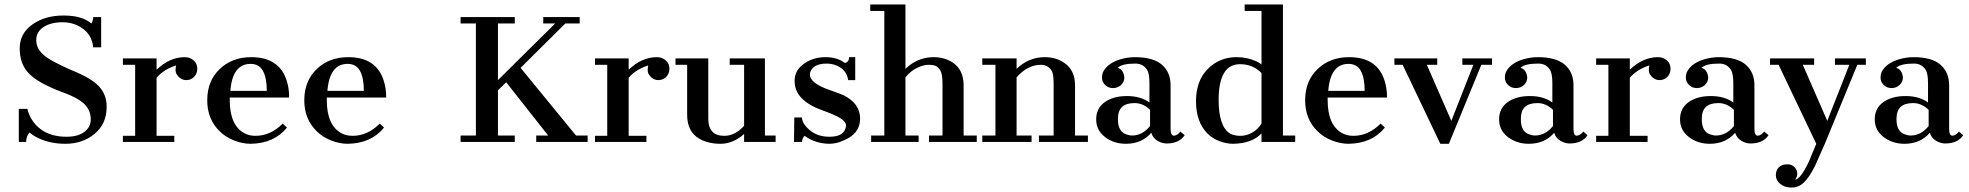

<svg xmlns="http://www.w3.org/2000/svg" viewBox="-20 -644 8933 871"><path d="M394.4 -537.5Q402.8 -550 402.8 -566.7H438.9V-429.2H402.8Q397.2 -483.3 356.9 -513.2Q316.7 -543.1 263.9 -543.1Q211.1 -543.1 177.8 -521.5Q144.4 -500 144.4 -462.5Q144.4 -425 175.7 -396.5Q206.9 -368.1 302.8 -326.4Q393.1 -290.3 428.5 -252.8Q463.9 -215.3 463.9 -159.7Q463.9 -81.9 409 -36.8Q354.2 8.3 277.1 8.3Q200 8.3 141.7 -23.6Q125 -33.3 113.9 -43.1Q98.6 -25 98.6 0H65.3V-150H104.2Q118.1 -93.1 163.9 -58.3Q209.7 -23.6 282.6 -23.6Q355.6 -23.6 383.3 -68.1Q391.7 -83.3 391.7 -102.8Q391.7 -143.1 363.2 -171.5Q334.7 -200 265.3 -225Q145.8 -269.4 105.6 -316.7Q69.4 -358.3 69.4 -425Q69.4 -491.7 126.4 -532.6Q183.3 -573.6 268.1 -573.6Q352.8 -573.6 394.4 -537.5Z M690.3 -327.8Q750 -384.7 818.1 -384.7Q841.7 -384.7 858.3 -370.1Q875 -355.6 875 -332.6Q875 -309.7 860.4 -295.1Q845.8 -280.6 825 -280.6Q805.6 -280.6 791 -295.1Q776.4 -309.7 776.4 -324.3Q776.4 -338.9 779.2 -347.2Q725 -330.6 690.3 -291.7V-27.8H770.8V0H537.5V-27.8H593.1V-350H537.5V-379.2H690.3Z M1281.9 -65.3Q1223.6 6.9 1116.7 8.3Q1080.6 8.3 1041.7 -6.9Q1002.8 -22.2 976.4 -48.6Q919.4 -104.2 920.1 -191Q920.8 -277.8 977.1 -331.2Q1033.3 -384.7 1119.4 -384.7Q1247.2 -384.7 1280.6 -277.8Q1291.7 -244.4 1291.7 -201.4H1022.2V-190.3Q1022.2 -76.4 1087.5 -40.3Q1109.7 -27.8 1138.9 -27.8Q1206.9 -27.8 1262.5 -83.3ZM1190.3 -231.9Q1190.3 -290.3 1172.9 -322.2Q1155.6 -354.2 1116.7 -354.2Q1034.7 -354.2 1025 -231.9Z M1722.2 -65.3Q1663.9 6.9 1556.9 8.3Q1520.8 8.3 1481.9 -6.9Q1443.1 -22.2 1416.7 -48.6Q1359.7 -104.2 1360.4 -191Q1361.1 -277.8 1417.4 -331.2Q1473.6 -384.7 1559.7 -384.7Q1687.5 -384.7 1720.8 -277.8Q1731.9 -244.4 1731.9 -201.4H1462.5V-190.3Q1462.5 -76.4 1527.8 -40.3Q1550 -27.8 1579.2 -27.8Q1647.2 -27.8 1702.8 -83.3ZM1630.6 -231.9Q1630.6 -290.3 1613.2 -322.2Q1595.8 -354.2 1556.9 -354.2Q1475 -354.2 1465.3 -231.9Z M2069.4 -29.2H2138.9V-537.5H2069.4V-566.7H2315.3V-537.5H2238.9V-280.6L2498.6 -537.5H2444.4V-566.7H2609.7V-537.5H2544.4L2341.7 -336.1L2593.1 -29.2H2645.8V0H2412.5V-29.2H2466.7L2276.4 -270.8L2238.9 -234.7V-29.2H2315.3V0H2069.4Z M2831.9 -327.8Q2891.7 -384.7 2959.7 -384.7Q2983.3 -384.7 3000 -370.1Q3016.7 -355.6 3016.7 -332.6Q3016.7 -309.7 3002.1 -295.1Q2987.5 -280.6 2966.7 -280.6Q2947.2 -280.6 2932.6 -295.1Q2918.1 -309.7 2918.1 -324.3Q2918.1 -338.9 2920.8 -347.2Q2866.7 -330.6 2831.9 -291.7V-27.8H2912.5V0H2679.2V-27.8H2734.7V-350H2679.2V-379.2H2831.9Z M3355.6 -36.1Q3305.6 8.3 3248.6 8.3Q3191.7 8.3 3151.4 -15.3Q3097.2 -47.2 3097.2 -123.6V-350H3044.4V-379.2H3193.1V-105.6Q3193.1 -27.8 3265.3 -27.8Q3315.3 -27.8 3355.6 -73.6V-350H3290.3V-379.2H3450V-29.2H3498.6V0H3355.6Z M3743.1 -23.6Q3812.5 -23.6 3818.1 -73.6Q3818.1 -91.7 3792.4 -107.6Q3766.7 -123.6 3708.3 -144.4Q3650 -165.3 3617.4 -197.9Q3584.7 -230.6 3584.7 -277.8Q3584.7 -325 3627.1 -354.9Q3669.4 -384.7 3724.3 -384.7Q3779.2 -384.7 3812.5 -358.3Q3831.9 -362.5 3831.9 -384.7H3859.7V-280.6H3827.8Q3822.2 -316.7 3794.4 -336.1Q3766.7 -355.6 3729.9 -355.6Q3693.1 -355.6 3673.6 -341Q3654.2 -326.4 3654.2 -306.2Q3654.2 -286.1 3676.4 -268.8Q3698.6 -251.4 3740.3 -236.8Q3781.9 -222.2 3805.6 -212.5Q3881.9 -175 3881.9 -105.6Q3881.9 -36.1 3804.2 -5.6Q3773.6 8.3 3741.7 8.3Q3676.4 6.9 3630.6 -27.8Q3619.4 -19.4 3618.1 0H3581.9L3583.3 -111.1H3618.1Q3618.1 -83.3 3653.5 -53.5Q3688.9 -23.6 3743.1 -23.6Z M3931.9 -29.2H3991.7V-594.4H3927.8V-623.6H4087.5V-331.9Q4143.1 -384.7 4215.3 -384.7Q4265.3 -384.7 4302.8 -359.7Q4351.4 -326.4 4351.4 -256.9V-29.2H4411.1V0H4194.4V-29.2H4255.6V-263.9Q4255.6 -306.9 4246.5 -322.9Q4237.5 -338.9 4225.7 -344.4Q4213.9 -350 4191.7 -350Q4169.4 -350 4140.3 -336.1Q4111.1 -322.2 4087.5 -293.1V-29.2H4147.2V0H3931.9Z M4701.4 -350Q4641.7 -350 4591.7 -293.1V-29.2H4659.7V0H4436.1V-29.2H4495.8V-350H4436.1V-379.2H4591.7V-331.9Q4647.2 -384.7 4719.4 -384.7Q4769.4 -384.7 4806.9 -359.7Q4856.9 -326.4 4856.9 -256.9V-29.2H4915.3V0H4693.1V-29.2H4759.7V-263.9Q4759.7 -306.9 4751.4 -322.2Q4734.7 -350 4701.4 -350Z M5050 -336.1Q5076.4 -329.2 5080.6 -293.1Q5080.6 -272.2 5065.3 -258.3Q5050 -244.4 5029.2 -244.4Q5008.3 -244.4 4993.8 -258.3Q4979.2 -272.2 4979.2 -291.7Q4979.2 -311.1 4987.5 -323.6Q5008.3 -358.3 5062.5 -375Q5097.2 -384.7 5127.8 -384.7Q5211.1 -384.7 5250.7 -350.7Q5290.3 -316.7 5290.3 -256.9V-59.7Q5290.3 -27.8 5305.6 -28.5Q5320.8 -29.2 5334.7 -47.2L5354.2 -30.6Q5329.2 6.9 5272.2 6.9Q5251.4 6.9 5230.6 -5.6Q5209.7 -18.1 5202.8 -41.7Q5159.7 8.3 5087.5 8.3Q5033.3 8.3 4993.1 -22.2Q4952.8 -52.8 4952.8 -102.8Q4952.8 -152.8 4991.7 -180.6Q5030.6 -208.3 5092.4 -208.3Q5154.2 -208.3 5194.4 -179.2V-266.7Q5194.4 -311.1 5183.3 -327.8Q5165.3 -355.6 5130.6 -355.6Q5069.4 -355.6 5050 -336.1ZM5115.3 -29.2Q5162.5 -29.2 5197.2 -72.2V-145.8Q5165.3 -176.4 5127.1 -176.4Q5088.9 -176.4 5070.1 -159Q5051.4 -141.7 5051.4 -102.8Q5051.4 -44.4 5093.1 -33.3Q5104.2 -29.2 5115.3 -29.2Z M5702.8 -38.9Q5659.7 6.9 5573.6 8.3Q5544.4 8.3 5512.5 -3.5Q5480.6 -15.3 5456.9 -38.9Q5405.6 -91.7 5405.6 -184.7Q5405.6 -277.8 5459 -331.2Q5512.5 -384.7 5588.9 -384.7Q5638.9 -384.7 5680.6 -365.3Q5693.1 -359.7 5702.8 -351.4V-594.4H5626.4V-623.6H5800V-29.2H5855.6V0H5702.8ZM5702.8 -312.5Q5663.9 -352.8 5605.6 -352.8Q5508.3 -352.8 5508.3 -190.3Q5508.3 -69.4 5561.1 -37.5Q5580.6 -27.8 5607.6 -27.8Q5634.7 -27.8 5660.4 -42.4Q5686.1 -56.9 5702.8 -83.3Z M6262.5 -65.3Q6204.2 6.9 6097.2 8.3Q6061.1 8.3 6022.2 -6.9Q5983.3 -22.2 5956.9 -48.6Q5900 -104.2 5900.7 -191Q5901.4 -277.8 5957.6 -331.2Q6013.9 -384.7 6100 -384.7Q6227.8 -384.7 6261.1 -277.8Q6272.2 -244.4 6272.2 -201.4H6002.8V-190.3Q6002.8 -76.4 6068.1 -40.3Q6090.3 -27.8 6119.4 -27.8Q6187.5 -27.8 6243.1 -83.3ZM6170.8 -231.9Q6170.8 -290.3 6153.5 -322.2Q6136.1 -354.2 6097.2 -354.2Q6015.3 -354.2 6005.6 -231.9Z M6343.1 -350H6305.6V-379.2H6500V-350H6452.8L6563.9 -95.8L6663.9 -350H6613.9V-379.2H6748.6V-350H6700L6552.8 8.3H6513.9Z M6877.8 -336.1Q6904.2 -329.2 6908.3 -293.1Q6908.3 -272.2 6893.1 -258.3Q6877.8 -244.4 6856.9 -244.4Q6836.1 -244.4 6821.5 -258.3Q6806.9 -272.2 6806.9 -291.7Q6806.9 -311.1 6815.3 -323.6Q6836.1 -358.3 6890.3 -375Q6925 -384.7 6955.6 -384.7Q7038.9 -384.7 7078.5 -350.7Q7118.1 -316.7 7118.1 -256.9V-59.7Q7118.1 -27.8 7133.3 -28.5Q7148.6 -29.2 7162.5 -47.2L7181.9 -30.6Q7156.9 6.9 7100 6.9Q7079.2 6.9 7058.3 -5.6Q7037.5 -18.1 7030.6 -41.7Q6987.5 8.3 6915.3 8.3Q6861.1 8.3 6820.8 -22.2Q6780.6 -52.8 6780.6 -102.8Q6780.6 -152.8 6819.4 -180.6Q6858.3 -208.3 6920.1 -208.3Q6981.9 -208.3 7022.2 -179.2V-266.7Q7022.2 -311.1 7011.1 -327.8Q6993.1 -355.6 6958.3 -355.6Q6897.2 -355.6 6877.8 -336.1ZM6943.1 -29.2Q6990.3 -29.2 7025 -72.2V-145.8Q6993.1 -176.4 6954.9 -176.4Q6916.7 -176.4 6897.9 -159Q6879.2 -141.7 6879.2 -102.8Q6879.2 -44.4 6920.8 -33.3Q6931.9 -29.2 6943.1 -29.2Z M7373.6 -327.8Q7433.3 -384.7 7501.4 -384.7Q7525 -384.7 7541.7 -370.1Q7558.3 -355.6 7558.3 -332.6Q7558.3 -309.7 7543.8 -295.1Q7529.2 -280.6 7508.3 -280.6Q7488.9 -280.6 7474.3 -295.1Q7459.7 -309.7 7459.7 -324.3Q7459.7 -338.9 7462.5 -347.2Q7408.3 -330.6 7373.6 -291.7V-27.8H7454.2V0H7220.8V-27.8H7276.4V-350H7220.8V-379.2H7373.6Z M7698.6 -336.1Q7725 -329.2 7729.2 -293.1Q7729.2 -272.2 7713.9 -258.3Q7698.6 -244.4 7677.8 -244.4Q7656.9 -244.4 7642.4 -258.3Q7627.8 -272.2 7627.8 -291.7Q7627.8 -311.1 7636.1 -323.6Q7656.9 -358.3 7711.1 -375Q7745.8 -384.7 7776.4 -384.7Q7859.7 -384.7 7899.3 -350.7Q7938.9 -316.7 7938.9 -256.9V-59.7Q7938.9 -27.8 7954.2 -28.5Q7969.4 -29.2 7983.3 -47.2L8002.8 -30.6Q7977.8 6.9 7920.8 6.9Q7900 6.9 7879.2 -5.6Q7858.3 -18.1 7851.4 -41.7Q7808.3 8.3 7736.1 8.3Q7681.9 8.3 7641.7 -22.2Q7601.4 -52.8 7601.4 -102.8Q7601.4 -152.8 7640.3 -180.6Q7679.2 -208.3 7741 -208.3Q7802.8 -208.3 7843.1 -179.2V-266.7Q7843.1 -311.1 7831.9 -327.8Q7813.9 -355.6 7779.2 -355.6Q7718.1 -355.6 7698.6 -336.1ZM7763.9 -29.2Q7811.1 -29.2 7845.8 -72.2V-145.8Q7813.9 -176.4 7775.7 -176.4Q7737.5 -176.4 7718.8 -159Q7700 -141.7 7700 -102.8Q7700 -44.4 7741.7 -33.3Q7752.8 -29.2 7763.9 -29.2Z M8036.1 151.4Q8036.1 118.1 8063.9 105.6Q8073.6 101.4 8091 101.4Q8108.3 101.4 8120.8 114.6Q8133.3 127.8 8133.3 143.1Q8133.3 158.3 8123.6 170.8Q8148.6 168.1 8186.1 88.9L8219.4 8.3L8048.6 -350H8009.7V-379.2H8209.7V-350H8158.3L8269.4 -95.8L8369.4 -350H8304.2V-379.2H8444.4V-350H8405.6L8258.3 8.3L8213.9 108.3Q8187.5 161.1 8163.2 184Q8138.9 206.9 8107.6 206.9Q8076.4 206.9 8056.2 190.3Q8036.1 173.6 8036.1 151.4Z M8581.9 -336.1Q8608.3 -329.2 8612.5 -293.1Q8612.5 -272.2 8597.2 -258.3Q8581.9 -244.4 8561.1 -244.4Q8540.3 -244.4 8525.7 -258.3Q8511.1 -272.2 8511.1 -291.7Q8511.1 -311.1 8519.4 -323.6Q8540.3 -358.3 8594.4 -375Q8629.2 -384.7 8659.7 -384.7Q8743.1 -384.7 8782.6 -350.7Q8822.2 -316.7 8822.2 -256.9V-59.7Q8822.2 -27.8 8837.5 -28.5Q8852.8 -29.2 8866.7 -47.2L8886.1 -30.6Q8861.1 6.9 8804.2 6.9Q8783.3 6.9 8762.5 -5.6Q8741.7 -18.1 8734.7 -41.7Q8691.7 8.3 8619.4 8.3Q8565.3 8.3 8525 -22.2Q8484.7 -52.8 8484.7 -102.8Q8484.7 -152.8 8523.6 -180.6Q8562.5 -208.3 8624.3 -208.3Q8686.1 -208.3 8726.4 -179.2V-266.7Q8726.4 -311.1 8715.3 -327.8Q8697.2 -355.6 8662.5 -355.6Q8601.4 -355.6 8581.9 -336.1ZM8647.2 -29.2Q8694.4 -29.2 8729.2 -72.2V-145.8Q8697.2 -176.4 8659 -176.4Q8620.8 -176.4 8602.1 -159Q8583.3 -141.7 8583.3 -102.8Q8583.3 -44.4 8625 -33.3Q8636.1 -29.2 8647.2 -29.2Z"/></svg>

Font: Sree Krushnadevaraya
Style: Regular
Weight: 400
Designer: Purushoth Kumar Guthula
Foundry: Andhrapradesh Society for Knowledge Networks
Version: Version 1.0.5; ttfautohint (v1.2.42-39fb)